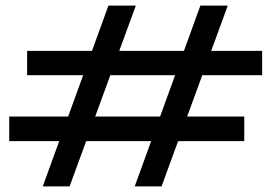

<svg xmlns="http://www.w3.org/2000/svg" viewBox="-20 -667 969 687"><path d="M558 0H462L697 -647H795ZM229 0H133L368 -647H466ZM77 -485H918V-398H77ZM13 -250H854V-162H13Z"/></svg>

Font: BioRhyme SemiExpanded Medium
Style: Regular
Weight: 500
Width: 6
Designer: Aoife Mooney
Foundry: Aoife Mooney Type
Version: Version 1.600;gftools[0.9.33]